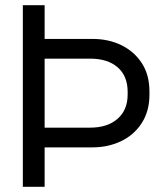

<svg xmlns="http://www.w3.org/2000/svg" viewBox="-20 -720 617 740"><path d="M152 -152V-228H327Q394 -228 433 -262Q472 -296 472 -356V-366Q472 -427 433.5 -460.5Q395 -494 327 -494H152V-570H336Q399 -570 448.5 -545.5Q498 -521 527 -476Q556 -431 556 -367V-355Q556 -292 526.5 -246Q497 -200 447 -176Q397 -152 336 -152ZM68 0V-700H152V0Z"/></svg>

Font: Space Grotesk Frontify
Style: Regular
Weight: 400
Designer: Florian Karsten
Version: Version 2.000